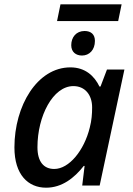

<svg xmlns="http://www.w3.org/2000/svg" viewBox="-20 -862 616 892"><path d="M245 -764H529L545 -842H261ZM361 -604C395 -604 421 -630 421 -672C421 -702 403 -718 373 -718C334 -718 311 -689 311 -652C311 -620 333 -604 361 -604ZM194 10C268 10 325 -35 369 -91H373L362 0H443L558 -539H477L447 -460H442C419 -508 377 -549 307 -549C153 -549 47 -371 47 -177C47 -50 111 10 194 10ZM232 -77C183 -77 154 -111 154 -178C154 -323 226 -462 321 -462C375 -462 408 -421 408 -363C408 -334 406 -303 397 -269C371 -163 301 -77 232 -77Z"/></svg>

Font: Noto Sans Medium
Style: Italic
Weight: 500
Italic angle: -12°
Designer: Monotype Design Team
Foundry: Monotype Imaging Inc.
Version: Version 2.013